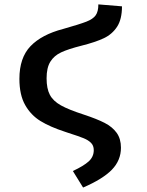

<svg xmlns="http://www.w3.org/2000/svg" viewBox="-20 -615 655 858"><path d="M525.1 -586.7Q525.1 -529.2 503.3 -495.6Q481.5 -462.1 444.4 -444.4Q407.2 -426.7 344.1 -410.8Q285.1 -395.9 253.3 -381Q221.5 -366.2 204.9 -339.2Q188.2 -312.3 188.2 -265.1Q188.2 -219 202.8 -191.3Q217.4 -163.6 252.3 -144.1Q287.2 -124.6 355.4 -102.6Q412.8 -83.6 447.4 -65.9Q482.1 -48.2 501.3 -21.5Q520.5 5.1 520.5 45.1Q520.5 101.5 480 143.3Q439.5 185.1 351.3 223.1L305.6 149.2Q353.8 126.7 376.4 106.2Q399 85.6 399 55.9Q399 35.9 386.9 23.6Q374.9 11.3 353.6 2.6Q332.3 -6.2 285.6 -21Q280.5 -23.1 270.3 -26.2Q204.1 -47.7 161 -74.1Q117.9 -100.5 92.3 -145.9Q66.7 -191.3 66.7 -262.6Q66.7 -356.9 116.4 -408.7Q166.2 -460.5 262.1 -485.6Q336.4 -506.7 365.9 -518.2Q395.4 -529.7 407.4 -546.4Q419.5 -563.1 419.5 -595.4Z"/></svg>

Font: Fira Code Fixed Medium
Style: Regular
Weight: 500
Monospace: yes
Designer: Carrois Corporate, Edenspiekermann AG, Nikita Prokopov
Foundry: Carrois Corporate, Edenspiekermann AG, Nikita Prokopov
Version: Version 5.002